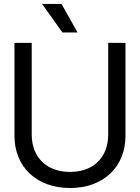

<svg xmlns="http://www.w3.org/2000/svg" viewBox="-20 -946 713 978"><path d="M336.9 11.7C507.8 11.7 619.1 -96.7 619.1 -253.9V-727.5H531.2V-260.7C531.2 -146.5 458 -70.3 336.9 -70.3C215.3 -70.3 141.6 -146.5 141.6 -260.7V-727.5H53.7V-253.9C53.7 -96.7 165.5 11.7 336.9 11.7ZM194.3 -925.8 297.9 -780.8H375L293.5 -925.8Z"/></svg>

Font: Guggenheim Sans Display
Style: Regular
Weight: 400
Designer: Modified by Tom Baber under direction of Pentagram Design 2023
Foundry: rsms
Version: Version 1.001;Glyphs 3.1.2 (3151)